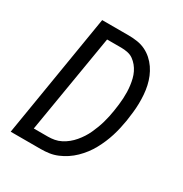

<svg xmlns="http://www.w3.org/2000/svg" viewBox="-171 -863 942 991"><g transform="rotate(30 300.0 -367.5)"><path d="M32 0 153 -735H310Q337 -735 363 -731Q389 -727 411.5 -716Q434 -705 452.5 -688.5Q471 -672 485 -651.5Q499 -631 508.5 -608Q518 -585 523.5 -560Q529 -535 531 -509Q533 -483 532.5 -456.5Q532 -430 529 -403Q526 -376 522 -349Q518 -325 512.5 -300.5Q507 -276 499.5 -252Q492 -228 482 -204.5Q472 -181 459.5 -158Q447 -135 431 -114Q415 -93 396 -74.5Q377 -56 355 -41.5Q333 -27 309 -17Q285 -7 260.5 -3.5Q236 0 211 0ZM127 -74H211Q230 -74 249.5 -77.5Q269 -81 287.5 -90.5Q306 -100 322 -113Q338 -126 351.5 -142Q365 -158 376 -175Q387 -192 395.5 -210.5Q404 -229 411 -247.5Q418 -266 423.5 -285Q429 -304 433 -323Q437 -342 440 -361Q443 -381 445.5 -400.5Q448 -420 449 -439.5Q450 -459 449.5 -478Q449 -497 446.5 -516Q444 -535 439.5 -553Q435 -571 427 -587.5Q419 -604 407.5 -618Q396 -632 381.5 -642.5Q367 -653 348 -657Q329 -661 310 -661H225Z"/></g></svg>

Font: Iosevka SS04 Extended Oblique
Style: Regular
Weight: 400
Width: 7
Italic angle: -9°
Monospace: yes
Designer: Belleve Invis
Foundry: Belleve Invis
Version: Version 19.0.0; ttfautohint (v1.8.4)